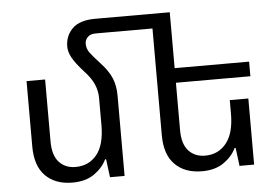

<svg xmlns="http://www.w3.org/2000/svg" viewBox="-53 -833 1324 917"><g transform="rotate(-5 609.0 -375.0)"><path d="M509 -385V0H439L428 -87H423Q404 -47 363 -18.5Q322 10 259 10Q177 10 129.5 -37.5Q82 -85 82 -178V-492H171V-195Q171 -128 201 -95.5Q231 -63 280 -63Q343 -63 381.5 -109.5Q420 -156 420 -252V-382Q420 -415 406.5 -447Q393 -479 359 -515Q322 -556 306 -584.5Q290 -613 290 -639Q290 -691 325 -725.5Q360 -760 435 -760H792V-492H1149V-422H792V-195Q792 -128 822 -95.5Q852 -63 901 -63Q964 -63 1002.5 -110.5Q1041 -158 1041 -252V-317H1130V0H1060L1049 -87H1044Q1025 -47 984 -18.5Q943 10 880 10Q798 10 750.5 -37.5Q703 -85 703 -178V-690H430Q405 -690 392 -676.5Q379 -663 379 -645Q379 -622 392.5 -603Q406 -584 442 -545Q479 -505 494 -468.5Q509 -432 509 -385Z"/></g></svg>

Font: Go Noto Current
Style: Regular
Weight: 400
Designer: Monotype Design Team
Foundry: Monotype Imaging Inc.
Version: Version 2.007; ttfautohint (v1.8) -l 8 -r 50 -G 200 -x 14 -D